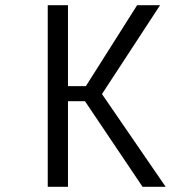

<svg xmlns="http://www.w3.org/2000/svg" viewBox="-20 -720 750 740"><path d="M529.5 0 307.5 -330H242V0H164V-700H242V-388H311L508.5 -700H597L373 -357.5L618.5 0Z"/></svg>

Font: League Mono Light
Style: Regular
Weight: 300
Width: 6
Designer: Tyler Finck
Foundry: The League of Moveable Type / Tyler Finck
Version: Version 2.210